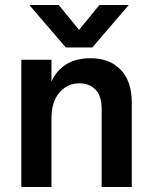

<svg xmlns="http://www.w3.org/2000/svg" viewBox="-20 -745 605 765"><path d="M505 0H385V-312Q385 -362 361 -387.5Q337 -413 296 -413Q249 -413 217 -376.5Q185 -340 185 -272V0H65V-507H185V-420Q228 -513 341 -513Q417 -513 461 -467Q505 -421 505 -337ZM348 -556H242L97 -725H214L295 -626L376 -725H493Z"/></svg>

Font: Hind Madurai SemiBold
Style: Regular
Weight: 600
Designer: Jyotish Sonowal
Foundry: Indian Type Foundry
Version: Version 1.001;PS 1.0;hotconv 1.0.86;makeotf.lib2.5.63406; tt